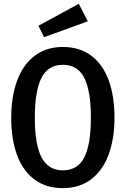

<svg xmlns="http://www.w3.org/2000/svg" viewBox="-20 -967 655 1001"><path d="M307.7 13.8Q220.5 13.8 160 -31Q99.5 -75.9 69 -158.2Q38.5 -240.5 38.5 -352.8Q38.5 -463.1 69.2 -546.4Q100 -629.7 160.5 -675.9Q221 -722.1 307.7 -722.1Q394.9 -722.1 455.4 -676.9Q515.9 -631.8 546.4 -549Q576.9 -466.2 576.9 -353.8Q576.9 -243.6 546.2 -160.8Q515.4 -77.9 454.9 -32.1Q394.4 13.8 307.7 13.8ZM307.7 -629.2Q230.8 -629.2 196.2 -561Q161.5 -492.8 161.5 -352.8Q161.5 -213.8 196.7 -146.4Q231.8 -79 307.7 -79Q385.1 -79 419.5 -146.4Q453.8 -213.8 453.8 -353.8Q453.8 -493.8 419.2 -561.5Q384.6 -629.2 307.7 -629.2ZM180.5 -832.8 390.8 -947.2 437.9 -855.9 209.7 -773.3Z"/></svg>

Font: Fira Code Fixed Medium
Style: Regular
Weight: 500
Monospace: yes
Designer: Carrois Corporate, Edenspiekermann AG, Nikita Prokopov
Foundry: Carrois Corporate, Edenspiekermann AG, Nikita Prokopov
Version: Version 5.002